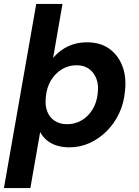

<svg xmlns="http://www.w3.org/2000/svg" viewBox="-36 -740 708 980"><path d="M-16 220 149 -720H283L235 -444Q254 -467 279.5 -485Q305 -503 337 -513.5Q369 -524 408 -524Q476 -524 521.5 -491.5Q567 -459 588.5 -403Q610 -347 602 -276Q597 -215 572.5 -162.5Q548 -110 509 -71Q470 -32 421.5 -10Q373 12 318 12Q282 12 252.5 2.5Q223 -7 202 -25Q181 -43 169 -66L119 220ZM307 -106Q347 -106 381 -126Q415 -146 437 -182.5Q459 -219 463 -266Q468 -308 455.5 -339.5Q443 -371 417.5 -389Q392 -407 355 -407Q314 -407 280 -386.5Q246 -366 224 -329.5Q202 -293 198 -245Q193 -203 205 -171.5Q217 -140 243.5 -123Q270 -106 307 -106Z"/></svg>

Font: DM Sans 12pt
Style: Bold Italic
Weight: 700
Italic angle: -10°
Version: Version 4.004;gftools[0.9.30]